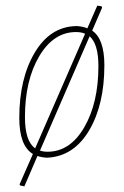

<svg xmlns="http://www.w3.org/2000/svg" viewBox="-20 -550 436 677"><path d="M248 -458H253Q275 -456 288 -450L323 -530L338 -528L340 -523L305 -442Q348 -413 348 -320Q348 -181 294.5 -90.5Q241 0 149 6H144Q127 5 112 0L66 107L51 104L49 100L96 -7Q48 -36 48 -134Q48 -273 102.5 -364.5Q157 -456 248 -458ZM248 -437Q169 -437 118.5 -352Q68 -267 68 -137Q68 -52 104 -27L280 -431Q267 -437 248 -437ZM327 -317Q327 -395 296 -422L121 -19Q132 -15 148 -15Q227 -15 277 -101Q327 -187 327 -317Z"/></svg>

Font: Alegreya Sans SC Thin
Style: Italic
Weight: 100
Italic angle: -7°
Designer: Juan Pablo del Peral
Foundry: Huerta Tipografica
Version: Version 2.007